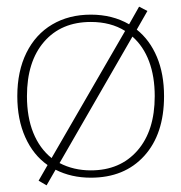

<svg xmlns="http://www.w3.org/2000/svg" viewBox="-20 -524 545 577"><path d="M473 -235Q473 -121 413.5 -55.5Q354 10 253 10Q194 10 147 -14L120 33L96 19L123 -28Q80 -58 56 -111.5Q32 -165 32 -235Q32 -310 59.5 -365.5Q87 -421 137 -450.5Q187 -480 253 -480Q318 -480 368 -451L398 -504L423 -491L391 -435Q430 -404 451.5 -353Q473 -302 473 -235ZM135 -49 356 -431Q313 -458 253 -458Q164 -458 112.5 -398.5Q61 -339 61 -235Q61 -172 80 -125Q99 -78 135 -49ZM445 -235Q445 -294 428 -339.5Q411 -385 378 -414L159 -34Q201 -12 253 -12Q341 -12 393 -71.5Q445 -131 445 -235Z"/></svg>

Font: Taviraj Thin
Style: Regular
Weight: 250
Designer: Katatrad Team
Foundry: CadsonDemak
Version: Version 1.001